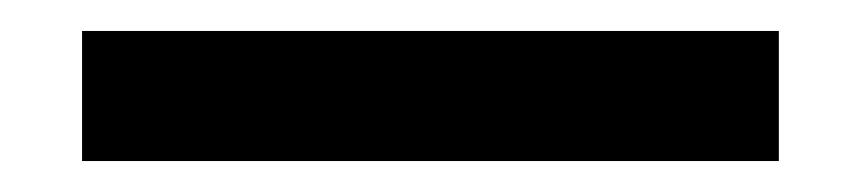

<svg xmlns="http://www.w3.org/2000/svg" viewBox="-20 101 557 124"><path d="M33 205V121H483V205Z"/></svg>

Font: Stick No Bills ExtraLight SemiBold
Style: Regular
Weight: 600
Version: Version 2.000